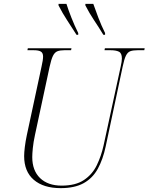

<svg xmlns="http://www.w3.org/2000/svg" viewBox="-20 -964 769 994"><path d="M294 10Q205 10 155 -33Q105 -76 105 -156Q105 -174 108.5 -203Q112 -232 119 -265L195 -619Q203 -654 203 -671Q203 -690 191.5 -697Q180 -704 155 -704H122L124 -714H350L348 -704H313Q291 -704 277 -698.5Q263 -693 254 -674.5Q245 -656 237 -619L161 -265Q153 -228 150 -198Q147 -168 147 -151Q147 -81 187.5 -42Q228 -3 299 -3Q371 -3 414.5 -32Q458 -61 481 -108.5Q504 -156 516 -210L605 -620Q611 -646 611 -661Q611 -689 595.5 -696.5Q580 -704 553 -704H521L523 -714H729L727 -704H692Q669 -704 655 -699Q641 -694 632 -676Q623 -658 615 -619L527 -205Q513 -139 486.5 -90.5Q460 -42 413.5 -16Q367 10 294 10ZM376 -784Q350 -825 327 -860Q304 -895 283 -936V-944H324Q333 -915 349.5 -873Q366 -831 385 -793V-784ZM515 -784Q490 -825 466.5 -860Q443 -895 422 -936V-944H463Q473 -915 489 -873Q505 -831 524 -793V-784Z"/></svg>

Font: Noto Serif Display SemiCondensed ExtraLight
Style: Italic
Weight: 200
Width: 4
Italic angle: -12°
Designer: Monotype Design Team
Foundry: Monotype Imaging Inc.
Version: Version 2.009